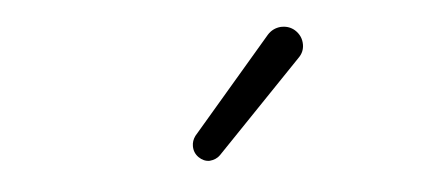

<svg xmlns="http://www.w3.org/2000/svg" viewBox="-29 -876 651 280"><g transform="rotate(-5 297.0 -736.0)"><path d="M284.2 -650.4Q278.3 -644.5 268.6 -643.6Q268.6 -643.6 268.6 -643.6Q259.8 -643.6 252.9 -650.4Q246.1 -657.2 246.1 -667Q246.1 -674.8 251 -681.6L369.1 -819.3Q377 -828.1 388.7 -829.1Q389.6 -829.1 390.6 -829.1Q401.4 -829.1 409.2 -822.3Q418.9 -813.5 418.9 -800.8Q418.9 -790 411.1 -782.2Z"/></g></svg>

Font: Gen Jyuu Gothic P Light
Style: Regular
Weight: 200
Designer: [Source Han Sans]
Ryoko NISHIZUKA  (kana & ideographs); Paul D. Hunt (Latin, Greek & Cyrillic); Wenlong ZHANG  (bopomofo
Version: Version 1.002.20150607